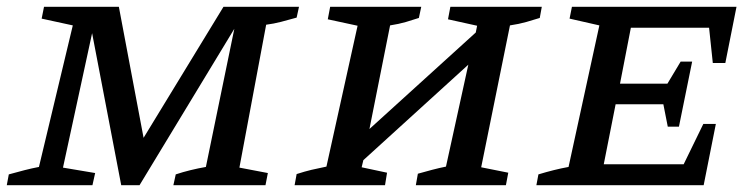

<svg xmlns="http://www.w3.org/2000/svg" viewBox="-28 -547 2229 567"><path d="M-8 0 -2 -32Q23 -39 44.5 -44.5Q66 -50 87 -54L187 -472L95 -492L102 -527H323L396 -140L632 -527H855L848 -495Q823 -488 802 -482.5Q781 -477 758 -474L679 -52L763 -36L756 0H484L491 -32Q512 -39 534.5 -44.5Q557 -50 580 -54L664 -462L384 0H330L244 -449L158 -52L253 -36L245 0Z M842 0 848 -33Q873 -41 892 -45.5Q911 -50 936 -55L1028 -471L940 -490L947 -527H1216L1209 -494Q1191 -488 1170.5 -482Q1150 -476 1124 -472L1063 -166L1377 -451L1381 -471L1295 -490L1302 -527H1572L1566 -494Q1547 -488 1526 -482Q1505 -476 1478 -472L1393 -53L1473 -37L1466 0H1200L1206 -34Q1227 -40 1248 -45.5Q1269 -51 1289 -55L1355 -356L1045 -74L1040 -53L1115 -37L1109 0Z M1556 0 1562 -32Q1585 -39 1607 -44.5Q1629 -50 1651 -54L1742 -472L1654 -492L1661 -527H2147L2114 -361H2077L2066 -465H1835L1803 -300H1943L1982 -365H2016L1977 -173H1944L1931 -239H1790L1755 -62H1991L2049 -181H2086L2050 0Z"/></svg>

Font: Piazzolla SC Medium
Style: Italic
Weight: 500
Italic angle: -11.3°
Designer: Juan Pablo del Peral
Foundry: Huerta Tipografica
Version: Version 1.330